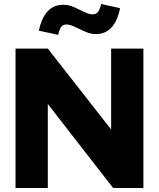

<svg xmlns="http://www.w3.org/2000/svg" viewBox="-20 -944 798 964"><path d="M58 0V-700H220L538 -294V-700H700V0H548L220 -422V0ZM272 -769 175 -790Q203 -920 297 -920Q325 -920 352 -908Q379 -896 403 -884Q427 -872 445 -872Q462 -872 471.5 -883.5Q481 -895 488 -924L583 -903Q556 -773 462 -773Q435 -773 407.5 -785Q380 -797 356 -809Q332 -821 313 -821Q297 -821 287.5 -809Q278 -797 272 -769Z"/></svg>

Font: Red Hat Display Black
Style: Regular
Weight: 900
Designer: Pentagram, MCKL
Foundry: Pentagram, MCKL
Version: Version 1.023; ttfautohint (v1.8.3)